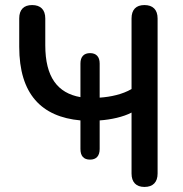

<svg xmlns="http://www.w3.org/2000/svg" viewBox="-20 -732 725 759"><path d="M551 7C585 7 603 -12 603 -46V-659C603 -694 584 -712 551 -712C518 -712 500 -694 500 -659V-380C464 -359 418 -349 374 -346V-481C374 -508 360 -522 336 -522C312 -522 298 -508 298 -481V-348C207 -364 159 -428 159 -553V-659C159 -694 140 -712 107 -712C74 -712 56 -694 56 -659V-547C56 -360 144 -270 298 -256V-143C298 -115 311 -101 336 -101C360 -101 374 -115 374 -143V-256C419 -259 468 -270 500 -287V-46C500 -12 518 7 551 7Z"/></svg>

Font: Nunito SemiBold
Style: Regular
Weight: 600
Designer: Vernon Adams
Foundry: Vernon Adams
Version: Version 3.602